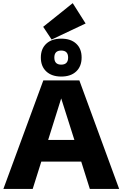

<svg xmlns="http://www.w3.org/2000/svg" viewBox="-20 -1224 794 1244"><path d="M2 0 260.7 -703.1H494.1L752 0H562L506.3 -176.8H247.6L191.9 0ZM376.5 -586.4 292 -317.4H461.9ZM377 -728Q315.4 -728 280 -761Q244.6 -793.9 244.6 -851.1Q244.6 -908.2 280 -940.9Q315.4 -973.6 377 -973.6Q438.5 -973.6 473.6 -941.2Q508.8 -908.7 508.8 -851.6Q508.8 -793.9 473.6 -761Q438.5 -728 377 -728ZM376.5 -805.2Q421.4 -805.2 421.4 -851.1Q421.4 -896.5 376.5 -896.5Q332 -896.5 332 -851.1Q332 -805.2 376.5 -805.2ZM314.5 -967.8 259.8 -1050.3 451.2 -1203.6 534.7 -1071.8Z"/></svg>

Font: Schibsted Grotesk ExtraBold
Style: Regular
Weight: 800
Designer: Bakken & Baeck AS, Henrik Kongsvoll
Foundry: Schibsted ASA
Version: Version 1.100; ttfautohint (v1.8.4.7-5d5b);gftools[0.9.25]